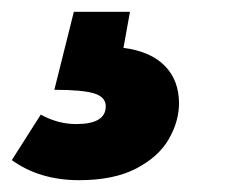

<svg xmlns="http://www.w3.org/2000/svg" viewBox="-60 -36 411 325"><path d="M149 45Q195 51 219 75.5Q243 100 243 139Q243 169 226 199Q209 229 171 249Q133 269 74 269Q7 269 -40 235L9 158Q38 174 69 174Q119 174 119 144Q119 128 99 122Q79 116 32 116L65 -16H160Z"/></svg>

Font: Trujillo ExtraBold
Style: Italic
Weight: 800
Italic angle: -8°
Designer: Fira Sans original fonts by bBox Type GmbH, Carrois Corporate GbR, & Edenspiekermann AG / Changes by Cristiano Sobral
Foundry: Fira Sans original fonts by bBox Type GmbH, Carrois Corporate GbR, & Edenspiekermann AG / Changes by Cristiano Sobral
Version: Version 4.301;July 28, 2020;FontCreator 13.0.0.2655 64-bit